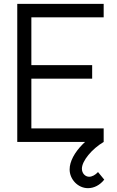

<svg xmlns="http://www.w3.org/2000/svg" viewBox="-20 -740 610 1001"><path d="M438.5 241C470.5 241 501 225 523.5 196.5L491 157C477 172.5 459.5 181.5 445 181.5C424.5 181.5 407 164 407 139.5C407 99 459 36.5 520.5 0V-70.5H143.5V-330H460.5V-400.5H143.5V-649.5H520.5V-720H70V0H423.5C419 4 415 8 410.5 12.5C369 54.5 343 101.5 343 143.5C343 195 386.5 241 438.5 241Z"/></svg>

Font: Vela Sans
Style: Regular
Weight: 400
Designer: Principal design: Mikhail Sharanda - project Manrope.
Design modification: Ravid Balaliev
Foundry: Mikhail Sharanda
Version: Version 1.001